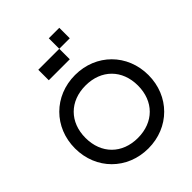

<svg xmlns="http://www.w3.org/2000/svg" viewBox="-272 -1147 1294 1294"><g transform="rotate(-45 375.0 -500.0)"><path d="M375 0C575 0 725 -150 725 -350C725 -550 575 -700 375 -700C175 -700 25 -550 25 -350C25 -150 175 0 375 0ZM125 -350C125 -500 225 -600 375 -600C525 -600 625 -500 625 -350C625 -200 525 -100 375 -100C225 -100 125 -200 125 -350ZM225 -800H425V-900H225ZM425 -900H525V-1000H425Z"/></g></svg>

Font: LS-VG5000
Style: Regular
Weight: 400
Designer: Justin Bihan, 2021
Foundry: Justin Bihan, 2021
Version: Version 1.000;Glyphs 3.1.2 (3151)